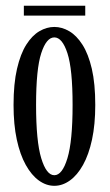

<svg xmlns="http://www.w3.org/2000/svg" viewBox="-20 -620 372 652"><path d="M164.5 11Q137 11 112 -7Q87 -25 67.5 -60Q48 -95 37 -146Q26 -197 26 -263.5Q26 -336 37.8 -386.5Q49.5 -437 69.2 -468.2Q89 -499.5 113.8 -514Q138.5 -528.5 164.5 -528.5Q190.5 -528.5 215.2 -514Q240 -499.5 260 -468.2Q280 -437 291.8 -386.5Q303.5 -336 303.5 -263.5Q303.5 -197 292.5 -146Q281.5 -95 262 -60Q242.5 -25 217.2 -7Q192 11 164.5 11ZM164.5 -25Q191.5 -25 209 -82.8Q226.5 -140.5 226.5 -263.5Q226.5 -385.5 209 -439.2Q191.5 -493 164.5 -493Q137.5 -493 120 -439.2Q102.5 -385.5 102.5 -263.5Q102.5 -140.5 120 -82.8Q137.5 -25 164.5 -25ZM61 -567V-600.5H269.5V-567Z"/></svg>

Font: Imbue Thin 10pt
Style: Regular
Weight: 400
Version: Version 1.102